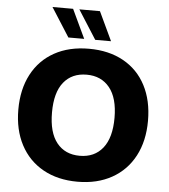

<svg xmlns="http://www.w3.org/2000/svg" viewBox="-61 -977 917 1040"><g transform="rotate(5 398.0 -456.5)"><path d="M46 -353Q46 -463 89 -544.5Q132 -626 211.5 -670Q291 -714 399 -714Q507 -714 586.5 -670Q666 -626 708.5 -544.5Q751 -463 751 -353Q751 -243 708 -161.5Q665 -80 585.5 -35.5Q506 9 399 9Q291 9 211.5 -35.5Q132 -80 89 -161.5Q46 -243 46 -353ZM569 -353Q569 -461 523.5 -517Q478 -573 399 -573Q319 -573 274 -517.5Q229 -462 229 -353Q229 -244 274 -188Q319 -132 399 -132Q479 -132 524 -188.5Q569 -245 569 -353ZM282 -765 182 -922H294L368 -765ZM428 -765 328 -922H440L514 -765Z"/></g></svg>

Font: wassup Sans
Style: Black
Weight: 900
Version: Version 2.001